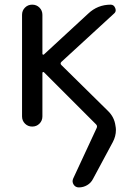

<svg xmlns="http://www.w3.org/2000/svg" viewBox="-20 -567 583 829"><path d="M360.4 -507.8Q401.4 -546.9 458 -546.9Q471.7 -546.9 477.5 -532.2Q479.5 -527.3 479.5 -522.5Q479.5 -514.6 472.7 -508.8L245.1 -299.8Q238.3 -293 245.1 -286.1L446.3 -87.9Q473.6 -61.5 478.5 -24.4Q480.5 -14.6 480.5 -5.9Q480.5 21.5 466.8 46.9L381.8 205.1Q373 222.7 356.4 232.4Q339.8 242.2 320.3 242.2Q305.7 242.2 297.9 230Q290 217.8 295.9 204.1L397.5 -14.6Q401.4 -23.4 394.5 -30.3L169.9 -254.9Q168 -256.8 165.5 -255.9Q163.1 -254.9 163.1 -252V-64.5Q163.1 -45.9 150.4 -33.2Q137.7 -20.5 119.1 -20.5Q100.6 -20.5 87.9 -33.2Q75.2 -45.9 75.2 -64.5V-502.9Q75.2 -521.5 87.9 -534.2Q100.6 -546.9 119.1 -546.9Q137.7 -546.9 150.4 -534.2Q163.1 -521.5 163.1 -502.9V-335Q163.1 -332 165.5 -331.1Q168 -330.1 169.9 -332Z"/></svg>

Font: Gen Jyuu GothicX Regular
Style: Regular
Weight: 400
Designer: [Source Han Sans]
Ryoko NISHIZUKA  (kana & ideographs); Paul D. Hunt (Latin, Greek & Cyrillic); Wenlong ZHANG  (bopomofo
Version: Version 1.002.20150607